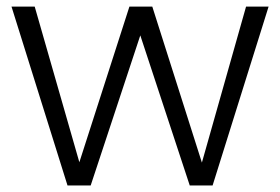

<svg xmlns="http://www.w3.org/2000/svg" viewBox="-20 -566 855 586"><path d="M15.1 -545.9H85.9L222.2 -70.8L375 -545.9H444.8L596.2 -69.8L731 -545.9H799.8L628.9 0H559.1L408.2 -458L256.8 0H186Z"/></svg>

Font: Poppins Light
Style: Regular
Weight: 300
Designer: Ninad Kale (Devanagari), Jonny Pinhorn (Latin)
Foundry: Indian Type Foundry
Version: 4.004